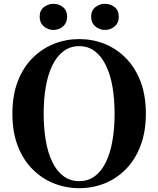

<svg xmlns="http://www.w3.org/2000/svg" viewBox="-20 -968 830 1007"><path d="M260 -811Q232 -811 210 -829.5Q188 -848 188 -880Q188 -913 210 -930.5Q232 -948 260 -948Q289 -948 310.5 -930.5Q332 -913 332 -880Q332 -848 310.5 -829.5Q289 -811 260 -811ZM530 -811Q502 -811 480 -829.5Q458 -848 458 -880Q458 -913 480 -930.5Q502 -948 530 -948Q560 -948 581.5 -930.5Q603 -913 603 -880Q603 -848 581.5 -829.5Q560 -811 530 -811ZM395 19Q326 19 263 -6Q200 -31 150.5 -80.5Q101 -130 73 -203Q45 -276 45 -372Q45 -468 73 -541Q101 -614 150.5 -663.5Q200 -713 263 -738Q326 -763 395 -763Q466 -763 528.5 -738Q591 -713 640 -663.5Q689 -614 717 -541Q745 -468 745 -372Q745 -277 717 -203.5Q689 -130 640 -80.5Q591 -31 528.5 -6Q466 19 395 19ZM395 -18Q443 -18 478 -44.5Q513 -71 536 -119Q559 -167 570 -231.5Q581 -296 581 -372Q581 -448 570 -512Q559 -576 536 -624Q513 -672 478 -699Q443 -726 395 -726Q348 -726 312.5 -699Q277 -672 254 -624Q231 -576 220 -512Q209 -448 209 -372Q209 -296 220 -231.5Q231 -167 254 -119Q277 -71 312.5 -44.5Q348 -18 395 -18Z"/></svg>

Font: Noto Serif TC ExtraBold
Style: Regular
Weight: 800
Designer: Ryoko NISHIZUKA 西塚涼子 (kana & ideographs); Frank Grießhammer (Latin, Greek & Cyrillic); Wenlong ZHANG 张文龙 (bopomofo); San
Foundry: Adobe
Version: Version 2.002-H1;hotconv 1.1.0;makeotfexe 2.6.0